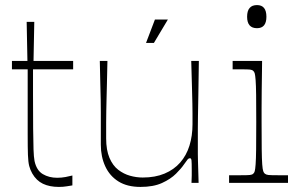

<svg xmlns="http://www.w3.org/2000/svg" viewBox="-20 -720 1172 756"><path d="M212 16Q175 16 149 3.5Q123 -9 107 -37Q99 -51 95 -66.5Q91 -82 90 -110Q89 -138 89 -190Q89 -227 89 -269.5Q89 -312 89 -350.5Q89 -389 89 -415.5Q89 -442 89 -447H27V-480H88L85 -634H115L112 -480H268V-447H110Q110 -421 110 -397Q110 -373 110 -352Q110 -267 110.5 -214Q111 -161 112 -131.5Q113 -102 116 -86Q124 -49 148.5 -34.5Q173 -20 205 -20Q222 -20 238 -23Q254 -26 265 -29V10Q258 11 243.5 13.5Q229 16 212 16Z M533 16Q481 16 446.5 -5.5Q412 -27 394.5 -65Q377 -103 377 -150Q377 -194 377 -224Q377 -254 377 -278Q377 -302 376.5 -328Q376 -354 375 -389.5Q374 -425 373 -480H403Q402 -425 401 -389.5Q400 -354 399.5 -329Q399 -304 398.5 -283Q398 -262 398 -237Q398 -212 398 -175Q398 -129 411 -98.5Q424 -68 445.5 -51.5Q467 -35 492 -28Q517 -21 542 -21Q591 -21 628 -36.5Q665 -52 689.5 -80Q714 -108 726 -146.5Q738 -185 738 -231Q738 -256 738 -273Q738 -290 737.5 -312Q737 -334 736 -373Q735 -412 733 -480H763Q762 -398 761 -346Q760 -294 759.5 -263Q759 -232 759 -213.5Q759 -195 759 -181.5Q759 -168 759 -151Q759 -128 759 -113.5Q759 -99 759.5 -85.5Q760 -72 760.5 -52.5Q761 -33 762 0H734Q735 -17 735 -29Q735 -41 735 -50Q735 -80 734 -88.5Q733 -97 728 -97Q723 -97 719 -92.5Q715 -88 704 -72Q694 -57 673 -36Q652 -15 618 0.5Q584 16 533 16ZM555 -551 590 -643H641L586 -551Z M882 0V-30Q896 -30 907.5 -30Q919 -30 927 -30Q955 -30 964 -31Q973 -32 977 -36Q981 -39 983 -46Q985 -53 986.5 -73Q988 -93 988.5 -132.5Q989 -172 989 -240Q989 -307 988.5 -346Q988 -385 986.5 -404.5Q985 -424 983 -431Q981 -438 977 -441Q973 -445 964.5 -446Q956 -447 931 -447Q924 -447 915.5 -447Q907 -447 896 -447V-480H1012Q1012 -469 1011.5 -437Q1011 -405 1010.5 -365.5Q1010 -326 1010 -291.5Q1010 -257 1010 -240Q1010 -172 1010.5 -132.5Q1011 -93 1012.5 -73Q1014 -53 1016.5 -46Q1019 -39 1023 -36Q1028 -32 1037 -31Q1046 -30 1075 -30Q1083 -30 1092.5 -30Q1102 -30 1114 -30V0ZM992 -609Q953 -609 953 -654Q953 -700 992 -700Q1029 -700 1029 -654Q1029 -609 992 -609Z"/></svg>

Font: Ojuju ExtraLight
Style: Regular
Weight: 200
Designer: Chisaokwu Joboson, Mirko Velimirovic
Foundry: Udi Foundry
Version: Version 1.000